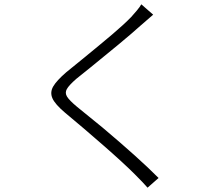

<svg xmlns="http://www.w3.org/2000/svg" viewBox="-20 -814 1040 890"><path d="M630 -694Q596 -663 528.5 -607Q461 -551 399 -501Q366 -475 333 -448Q300 -419 290 -401.5Q280 -384 290.5 -366.5Q301 -349 337 -319Q396 -271 455 -223Q626 -79 715 11L664 56Q647 36 604 -7Q552 -59 457.5 -141.5Q363 -224 281 -292Q235 -331 223 -358.5Q211 -386 226.5 -413Q242 -440 287 -479Q325 -510 362 -540Q449 -611 502 -656Q555 -701 588 -735Q601 -749 615 -766Q629 -783 635 -794L690 -746Q660 -720 630 -694Z"/></svg>

Font: 寒蝉端黑体 Light
Style: Regular
Weight: 300
Designer: ChillDuanSans {Warren2060}; 
Source Han Sans {Ryoko NISHIZUKA 西塚涼子 (kana, bopomofo & ideographs); Paul D. Hunt (Latin, G
Foundry: ChillType&Adobe
Version: Version 1.300;Glyphs 3.3 (3306)